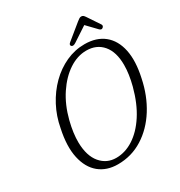

<svg xmlns="http://www.w3.org/2000/svg" viewBox="-202 -1002 1077 1152"><g transform="rotate(-30 336.5 -425.5)"><path d="M464 -711Q546.5 -711 598.5 -668.8Q650.5 -626.5 666.8 -548.5Q683 -470.5 659 -362.5Q637 -254.5 583.5 -169.2Q530 -84 452 -35Q374 14 279.5 14Q202.5 14 151 -28.2Q99.5 -70.5 81.8 -151Q64 -231.5 88.5 -345.5Q102.5 -422 137.5 -488.2Q172.5 -554.5 223 -604.5Q273.5 -654.5 335.2 -682.8Q397 -711 464 -711ZM290 -24.5Q352 -24.5 410 -61.8Q468 -99 514.5 -170.5Q561 -242 588.5 -345.5Q608.5 -422.5 608.5 -484.5Q608.5 -574.5 567 -623.5Q525.5 -672.5 454.5 -672.5Q392.5 -672.5 333.8 -633.8Q275 -595 228.5 -525.2Q182 -455.5 158 -362Q137.5 -281 138.5 -216.5Q140.5 -124 182.5 -74.2Q224.5 -24.5 290 -24.5ZM606.5 -740.5Q596.5 -733 584.5 -745L521 -811L420.5 -745Q400 -732 390.5 -742Q381.5 -752 396 -764L499 -848Q508.5 -855.5 515.5 -860.2Q522.5 -865 530.5 -865Q539.5 -865 544.5 -860.5Q549.5 -856 555 -848L612.5 -762Q616.5 -755.5 614 -749.5Q611.5 -743.5 606.5 -740.5Z"/></g></svg>

Font: Fraunces 144pt S100 Light
Style: Italic
Weight: 300
Italic angle: -16°
Version: Version 1.000; ttfautohint (v1.8.3)